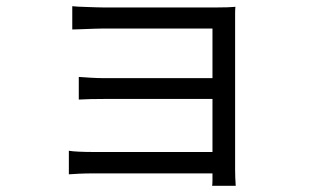

<svg xmlns="http://www.w3.org/2000/svg" viewBox="-20 -545 996 619"><path d="M280 14Q257 14 235 15Q213 16 202 17V-59Q213 -57 234.5 -56Q256 -55 280 -55H665V-226H320Q295 -226 271.5 -225.5Q248 -225 234 -224V-297Q248 -296 271.5 -294.5Q295 -293 319 -293H665V-453H311Q302 -453 287.5 -452.5Q273 -452 259 -451.5Q245 -451 232 -450.5Q219 -450 213 -450V-525Q220 -524 232.5 -523.5Q245 -523 259.5 -522.5Q274 -522 288 -521.5Q302 -521 311 -521H681Q697 -521 713.5 -521.5Q730 -522 739 -523Q738 -515 738 -501.5Q738 -488 738 -474V2Q738 13 738.5 28Q739 43 740 54H664Q665 47 665 36.5Q665 26 665 14Z"/></svg>

Font: Kinto Sans
Style: Regular
Weight: 400
Designer: Authors: Ryoko NISHIZUKA  (kana & ideographs); Paul D. Hunt (Latin, Greek & Cyrillic); Wenlong ZHANG  (bopomofo); Sandol
Foundry: Adobe Systems Incorporated, ookami Inc.
Version: Version 0.001